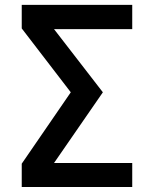

<svg xmlns="http://www.w3.org/2000/svg" viewBox="-20 -751 614 772"><path d="M393.6 -379.9 197.3 -95.7H511.7V1H67.4V-92.8L264.6 -379.9L67.4 -636.7V-731.4H511.7V-633.8H197.3Z"/></svg>

Font: Gen Shin Gothic Medium
Style: Regular
Weight: 500
Designer: [Source Han Sans]
Ryoko NISHIZUKA  (kana & ideographs); Paul D. Hunt (Latin, Greek & Cyrillic); Wenlong ZHANG  (bopomofo
Version: Version 1.002.20150607